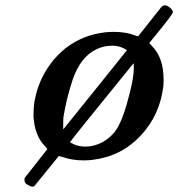

<svg xmlns="http://www.w3.org/2000/svg" viewBox="-20 -584 671 723"><path d="M601 -564Q609 -564 620 -555Q631 -546 631 -538Q631 -532 586 -476L542 -422L552 -411Q596 -367 596 -285Q596 -266 595 -259Q582 -150 509 -72.5Q436 5 328 18Q312 20 294 20Q253 20 214 7Q202 3 201 4L110 116Q106 119 101 119Q97 119 86 113Q75 107 74 102Q72 98 72 92Q72 88 73 86L158 -22Q159 -23 150 -33Q110 -73 106 -147Q106 -178 110 -203Q125 -285 173 -347Q180 -358 197 -375Q214 -392 225 -401Q290 -452 374 -462Q390 -464 408 -464Q453 -464 488 -451Q490 -450 493 -449Q496 -448 498 -448L500 -447Q501 -448 544 -502.5Q587 -557 588 -558Q594 -564 601 -564ZM458 -395Q433 -412 404 -412Q370 -412 342 -398Q283 -369 254 -285Q231 -217 219 -144Q218 -136 218 -106V-98Q220 -98 220 -99Q222 -101 340 -248ZM483 -346Q244 -52 244 -49Q244 -47 262 -39Q279 -32 303 -32Q330 -32 361 -46Q405 -69 426.5 -110Q448 -151 467 -228Q484 -292 484 -329Q484 -346 483 -346Z"/></svg>

Font: KaTeX_Main
Style: Bold Italic
Weight: 700
Version: Version 1.1; ttfautohint (v1.3)